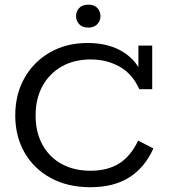

<svg xmlns="http://www.w3.org/2000/svg" viewBox="-20 -774 711 804"><path d="M358.8 10Q263.6 10 192.6 -28.6Q121.7 -67.2 82.8 -135.2Q43.9 -203.2 43.9 -290.4Q43.9 -379.4 82.7 -447.7Q121.5 -516 189.8 -555Q258.1 -594 346.9 -594Q434.7 -594 495.5 -556.4Q556.4 -518.9 582 -446.2L559.6 -457.8V-583H617.4V-400.4H563.2Q534.5 -465.1 480.6 -495Q426.7 -525 360.3 -525Q289.7 -525 237.9 -495.3Q186.1 -465.6 157.6 -413Q129.1 -360.4 129.1 -290.6Q129.1 -221.1 157.3 -168.9Q185.5 -116.6 237.3 -87.8Q289.1 -59 359.4 -59Q429.6 -59 478.3 -89Q527 -119 558.5 -185.3L622.3 -152.3Q586.2 -71.9 521 -31Q455.8 10 358.8 10ZM349.9 -658.5Q324.8 -658.5 311.6 -672.7Q298.5 -686.9 298.5 -706.3Q298.5 -726.5 311.6 -740.5Q324.8 -754.5 349.9 -754.5Q374.5 -754.5 387.6 -740.5Q400.7 -726.5 400.7 -706.3Q400.7 -686.9 387.4 -672.7Q374.1 -658.5 349.9 -658.5Z"/></svg>

Font: Rokkitt SemiBold
Style: Regular
Weight: 600
Designer: Vernon Adams
Foundry: Vernon Adams
Version: Version 3.103